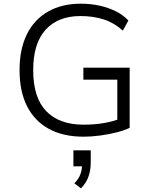

<svg xmlns="http://www.w3.org/2000/svg" viewBox="-20 -733 830 1041"><path d="M431 8Q323 8 245.5 -34Q168 -76 127 -156.5Q86 -237 86 -353Q86 -466 125.5 -546.5Q165 -627 240 -670Q315 -713 418 -713Q472 -713 519.5 -702.5Q567 -692 607.5 -672Q648 -652 676 -622L646 -567Q600 -609 543 -627.5Q486 -646 416 -646Q295 -646 227.5 -572Q160 -498 160 -353Q160 -203 231 -130Q302 -57 433 -57Q494 -57 547.5 -66.5Q601 -76 642 -94L616 -44V-301H432V-366H683V-40Q657 -27 615 -16Q573 -5 525.5 1.5Q478 8 431 8ZM419 288 383 261Q407 237 416 211.5Q425 186 425 159L437 169H378V82H472V149Q472 190 459.5 225Q447 260 419 288Z"/></svg>

Font: Nunito Sans 6pt Light
Style: Regular
Weight: 300
Version: Version 3.101;gftools[0.9.27]